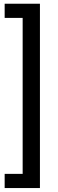

<svg xmlns="http://www.w3.org/2000/svg" viewBox="-20 -832 305 1005"><path d="M4.4 -812.5H189V152.3H4.4V78.1H98.6V-738.3H4.4Z"/></svg>

Font: RobotoDraft
Style: Regular
Weight: 400
Designer: Google
Foundry: Google
Version: Version 2.000988-w1; 2014